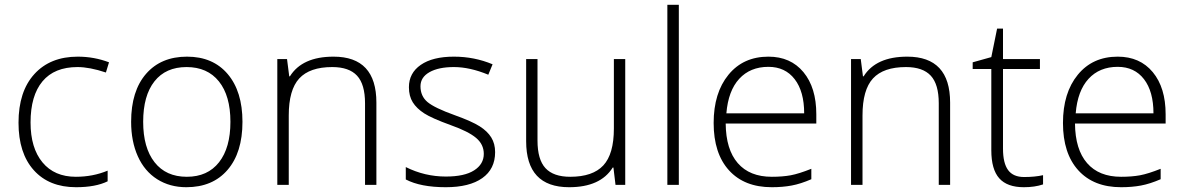

<svg xmlns="http://www.w3.org/2000/svg" viewBox="-20 -780 4995 810"><path d="M300.8 9.8Q187 9.8 122.6 -62Q58.1 -133.8 58.1 -262.2Q58.1 -394 125 -467.5Q191.9 -541 308.1 -541Q377 -541 439.9 -517.1L426.8 -474.1Q357.9 -497.1 307.1 -497.1Q209.5 -497.1 159.2 -436.8Q108.9 -376.5 108.9 -263.2Q108.9 -155.8 159.2 -95Q209.5 -34.2 299.8 -34.2Q372.1 -34.2 434.1 -60.1V-15.1Q383.3 9.8 300.8 9.8Z M1002.9 -266.1Q1002.9 -136.2 939.9 -63.2Q877 9.8 766.1 9.8Q696.3 9.8 643.1 -23.9Q589.8 -57.6 561.5 -120.6Q533.2 -183.6 533.2 -266.1Q533.2 -396 596.2 -468.5Q659.2 -541 769 -541Q878.4 -541 940.7 -467.5Q1002.9 -394 1002.9 -266.1ZM584 -266.1Q584 -156.7 632.1 -95.5Q680.2 -34.2 768.1 -34.2Q856 -34.2 904.1 -95.5Q952.1 -156.7 952.1 -266.1Q952.1 -376 903.6 -436.5Q855 -497.1 767.1 -497.1Q679.2 -497.1 631.6 -436.8Q584 -376.5 584 -266.1Z M1520 0V-344.2Q1520 -424.3 1486.3 -460.7Q1452.6 -497.1 1381.8 -497.1Q1286.6 -497.1 1242.4 -449Q1198.2 -400.9 1198.2 -293V0H1149.9V-530.8H1190.9L1200.2 -458H1203.1Q1254.9 -541 1387.2 -541Q1567.9 -541 1567.9 -347.2V0Z M2068.8 -138.2Q2068.8 -66.9 2014.6 -28.6Q1960.4 9.8 1860.8 9.8Q1754.4 9.8 1691.9 -22.9V-75.2Q1772 -35.2 1860.8 -35.2Q1939.5 -35.2 1980.2 -61.3Q2021 -87.4 2021 -130.9Q2021 -170.9 1988.5 -198.2Q1956.1 -225.6 1881.8 -252Q1802.2 -280.8 1770 -301.5Q1737.8 -322.3 1721.4 -348.4Q1705.1 -374.5 1705.1 -412.1Q1705.1 -471.7 1755.1 -506.3Q1805.2 -541 1895 -541Q1981 -541 2058.1 -508.8L2040 -464.8Q1961.9 -497.1 1895 -497.1Q1830.1 -497.1 1792 -475.6Q1753.9 -454.1 1753.9 -416Q1753.9 -374.5 1783.4 -349.6Q1813 -324.7 1898.9 -293.9Q1970.7 -268.1 2003.4 -247.3Q2036.1 -226.6 2052.5 -200.2Q2068.8 -173.8 2068.8 -138.2Z M2247.6 -530.8V-187Q2247.6 -106.9 2281.2 -70.6Q2314.9 -34.2 2385.7 -34.2Q2480.5 -34.2 2525.1 -82Q2569.8 -129.9 2569.8 -237.8V-530.8H2617.7V0H2576.7L2567.9 -73.2H2564.9Q2513.2 9.8 2380.9 9.8Q2199.7 9.8 2199.7 -184.1V-530.8Z M2843.8 0H2795.4V-759.8H2843.8Z M3235.8 9.8Q3120.1 9.8 3055.4 -61.5Q2990.7 -132.8 2990.7 -261.2Q2990.7 -388.2 3053.2 -464.6Q3115.7 -541 3221.7 -541Q3315.4 -541 3369.6 -475.6Q3423.8 -410.2 3423.8 -297.9V-258.8H3041.5Q3042.5 -149.4 3092.5 -91.8Q3142.6 -34.2 3235.8 -34.2Q3281.2 -34.2 3315.7 -40.5Q3350.1 -46.9 3402.8 -67.9V-23.9Q3357.9 -4.4 3319.8 2.7Q3281.7 9.8 3235.8 9.8ZM3221.7 -498Q3145 -498 3098.6 -447.5Q3052.2 -397 3044.4 -301.8H3372.6Q3372.6 -394 3332.5 -446Q3292.5 -498 3221.7 -498Z M3940.4 0V-344.2Q3940.4 -424.3 3906.7 -460.7Q3873 -497.1 3802.2 -497.1Q3707 -497.1 3662.8 -449Q3618.7 -400.9 3618.7 -293V0H3570.3V-530.8H3611.3L3620.6 -458H3623.5Q3675.3 -541 3807.6 -541Q3988.3 -541 3988.3 -347.2V0Z M4300.3 -33.2Q4346.2 -33.2 4380.4 -41V-2Q4345.2 9.8 4299.3 9.8Q4229 9.8 4195.6 -27.8Q4162.1 -65.4 4162.1 -146V-488.8H4083.5V-517.1L4162.1 -539.1L4186.5 -659.2H4211.4V-530.8H4367.2V-488.8H4211.4V-152.8Q4211.4 -91.8 4232.9 -62.5Q4254.4 -33.2 4300.3 -33.2Z M4709.5 9.8Q4593.8 9.8 4529.1 -61.5Q4464.4 -132.8 4464.4 -261.2Q4464.4 -388.2 4526.9 -464.6Q4589.4 -541 4695.3 -541Q4789.1 -541 4843.3 -475.6Q4897.5 -410.2 4897.5 -297.9V-258.8H4515.1Q4516.1 -149.4 4566.2 -91.8Q4616.2 -34.2 4709.5 -34.2Q4754.9 -34.2 4789.3 -40.5Q4823.7 -46.9 4876.5 -67.9V-23.9Q4831.5 -4.4 4793.5 2.7Q4755.4 9.8 4709.5 9.8ZM4695.3 -498Q4618.7 -498 4572.3 -447.5Q4525.9 -397 4518.1 -301.8H4846.2Q4846.2 -394 4806.2 -446Q4766.1 -498 4695.3 -498Z"/></svg>

Font: TypoPRO Open Sans
Style: Regular
Weight: 300
Foundry: Ascender Corporation
Version: Version 1.10